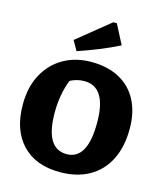

<svg xmlns="http://www.w3.org/2000/svg" viewBox="-135 -1031 974 1144"><g transform="rotate(15 352.0 -459.5)"><path d="M342 13Q193 13 109.5 -75Q26 -163 26 -320Q26 -428 68.5 -506.5Q111 -585 185.5 -627.5Q260 -670 357 -670Q457 -670 529.5 -631Q602 -592 640.5 -518.5Q679 -445 679 -344Q679 -232 638.5 -152Q598 -72 522.5 -29.5Q447 13 342 13ZM354 -101Q482 -101 482 -329Q482 -549 345 -549Q300 -549 258 -527Q222 -433 222 -324Q222 -101 354 -101ZM253 -709 219 -769 420 -932H442L504 -812Q442 -781 380 -756Q318 -731 253 -709Z"/></g></svg>

Font: Piazzolla ExtraBold
Style: Regular
Weight: 800
Designer: Juan Pablo del Peral
Foundry: Huerta Tipografica
Version: Version 1.330